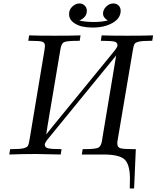

<svg xmlns="http://www.w3.org/2000/svg" viewBox="-20 -886 898 1101"><path d="M33.2 0 38.1 -30.8H49.8Q95.7 -30.8 115.2 -35.9Q134.8 -41 139.9 -49.6Q145 -58.1 148.9 -84Q149.9 -90.8 150.9 -94.2L233.9 -591.8Q237.8 -615.7 237.8 -623Q237.8 -642.1 221.9 -647Q206.1 -651.9 157.2 -651.9H142.1L147 -683.1Q195.8 -681.2 293.9 -681.2Q393.1 -681.2 441.9 -683.1L437 -651.9H425.8Q359.9 -651.9 345.5 -643.3Q331.1 -634.8 326.2 -601.1Q325.2 -594.2 324.2 -589.8L252.9 -166Q247.1 -131.8 245.1 -115.2L289.1 -169.9L630.9 -587.9Q653.8 -615.7 653.8 -626Q653.8 -644 633.8 -647.9Q613.8 -651.9 565.9 -651.9H558.1L563 -683.1Q611.8 -681.2 710 -681.2Q809.1 -681.2 857.9 -683.1L853 -651.9H840.8Q794.9 -651.9 775.4 -647Q755.9 -642.1 751 -633.5Q746.1 -625 742.2 -600.1Q741.2 -593.3 740.2 -588.9L652.8 -71.8V-62Q652.8 -41 670.9 -35.9Q689 -30.8 742.2 -30.8H758.8L749 194.8H724.1Q724.1 186 724.6 167Q725.1 147.9 725.1 139.2Q725.1 57.1 694.6 28.6Q664.1 0 573.2 0H449.2L454.1 -30.8H464.8Q530.8 -30.8 545.9 -40.3Q561 -49.8 565.9 -84Q565.9 -89.8 566.9 -92.8L624 -435.1Q639.2 -531.2 646 -567.9L259.8 -95.2Q257.8 -93.3 252.4 -86.2Q247.1 -79.1 244.6 -75.4Q242.2 -71.8 239.5 -66.4Q236.8 -61 236.8 -56.2Q236.8 -40 256.8 -35.4Q276.9 -30.8 333 -30.8L328.1 0Q202.1 -2.9 187 -2.9Q110.4 -2.9 33.2 0ZM376 -805.2Q376 -831.1 395 -848.6Q414.1 -866.2 436 -866.2Q453.1 -866.2 465.6 -854Q478 -841.8 478 -824.2Q478 -787.1 435.1 -768.1Q467.3 -760.3 518.1 -759.8Q564.9 -759.8 598.1 -769Q571.3 -784.2 570.8 -808.1Q570.8 -830.1 588.9 -848.1Q606.9 -866.2 629.9 -866.2Q647.9 -866.2 659.9 -854.5Q671.9 -842.8 671.9 -824.2Q671.9 -781.2 625.5 -754.6Q579.1 -728 511.2 -728Q479 -728 450.9 -734.1Q422.9 -740.2 399.4 -758.3Q376 -776.4 376 -805.2Z"/></svg>

Font: CMU Serif Extra
Style: RomanSlanted
Weight: 500
Italic angle: -9.46001°
Version: Version 0.7.0